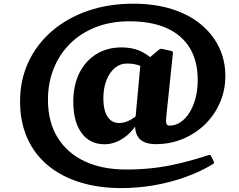

<svg xmlns="http://www.w3.org/2000/svg" viewBox="-20 -817 1273 1021"><path d="M626.1 183.2Q505.1 183.2 406.1 152.7Q307.1 122.2 235.6 63.2Q164.1 4.2 125.4 -81.7Q86.7 -167.7 86.7 -278.7Q86.7 -391.7 131 -486.8Q175.3 -581.8 255.9 -651.4Q336.6 -721 446.7 -759.2Q556.9 -797.4 688.5 -797.4Q801.6 -797.4 892 -769.2Q982.4 -740.9 1046.2 -689.1Q1110 -637.2 1144.1 -567Q1178.3 -496.7 1178.3 -413.3Q1178.3 -336.6 1149.3 -270.5Q1120.4 -204.4 1069.7 -155.2Q1018.9 -106 951.9 -78.2Q884.8 -50.5 809 -50.5Q747.3 -50.5 720.3 -80.7Q693.2 -110.9 699 -173.8L726.3 -469.7L824.8 -552.2Q831.3 -558.7 841.5 -557.1L890.9 -546Q901.1 -544.4 899.5 -534.4L864.8 -202.4Q861.2 -170.9 864.9 -159.9Q868.5 -148.9 881.6 -148.9Q911.9 -148.9 939 -166.6Q966.1 -184.3 986.9 -217Q1007.6 -249.8 1019.5 -294.1Q1031.4 -338.4 1031.4 -391.6Q1031.4 -491.6 989.7 -561.1Q947.9 -630.7 867 -667.2Q786 -703.7 668.2 -703.7Q568.6 -703.7 488.7 -672.2Q408.7 -640.8 352.1 -584.2Q295.4 -527.6 265.2 -451.7Q235 -375.8 235 -286.3Q235 -168.4 286.4 -85.5Q337.7 -2.5 430.9 41Q524 84.4 650.2 84.4Q724 84.4 790.8 77Q857.7 69.7 929.7 52.8Q1001.7 36 1089.2 7.7Q1098.8 4.7 1102.8 13.7L1116.8 41.8Q1120.8 50.4 1112.4 55.6Q1047.4 95 967.8 123.9Q888.1 152.8 800.7 168Q713.3 183.2 626.1 183.2ZM535.3 -49.9Q457.6 -49.9 413.7 -109.9Q369.7 -169.9 369.7 -276.6Q369.7 -363 401.7 -427.9Q433.7 -492.7 491.7 -528.8Q549.7 -564.9 626 -564.9Q680.8 -564.9 722.6 -547.2Q764.4 -529.6 805.9 -489.1L751.9 -451.5Q717.4 -479.1 653.9 -479.1Q618.2 -479.1 590.1 -455.1Q562 -431.1 545.8 -389.7Q529.6 -348.3 529.6 -293.6Q529.6 -231.1 551.5 -197Q573.4 -162.9 614 -162.9Q635.8 -162.9 659.6 -172.9Q683.4 -183 706.3 -202L713 -167.5Q683.8 -114.2 635.5 -82Q587.3 -49.9 535.3 -49.9Z"/></svg>

Font: Hahmlet
Style: Regular
Weight: 400
Designer: Minjoo Ham & Mark Frömberg
Foundry: hypertype
Version: Version 1.002